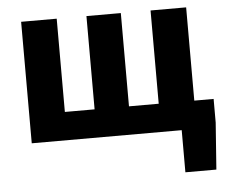

<svg xmlns="http://www.w3.org/2000/svg" viewBox="-49 -553 927 781"><g transform="rotate(-5 414.5 -162.0)"><path d="M677 172V0H646.1V-115.3H817.4V-18.6L803.5 172ZM64.7 0V-496.1H210V-115.3H331.4V-496.1H471.8V-115.3H593.2V-496.1H738.5V0Z"/></g></svg>

Font: Source Sans Variable
Style: Regular
Weight: 200
Designer: Paul D. Hunt
Foundry: Adobe Systems Incorporated
Version: Version 3.006;hotconv 1.0.111;makeotfexe 2.5.65597